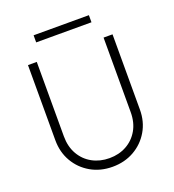

<svg xmlns="http://www.w3.org/2000/svg" viewBox="-149 -942 966 1067"><g transform="rotate(-20 334.5 -408.5)"><path d="M335 10Q263 10 206.5 -22.5Q150 -55 117.5 -111Q85 -167 85 -238V-682H137V-242Q137 -181 163 -135.5Q189 -90 234 -65.5Q279 -41 335 -41Q391 -41 435.5 -65.5Q480 -90 506 -135Q532 -180 532 -241V-682H585V-237Q585 -166 552 -110Q519 -54 462.5 -22Q406 10 335 10ZM171 -827H498V-785H171Z"/></g></svg>

Font: Outfit ExtraLight
Style: Regular
Weight: 200
Designer: Rodrigo Fuenzalida
Foundry: fragTYPE
Version: Version 1.100; ttfautohint (v1.8.4.7-5d5b);gftools[0.9.27]